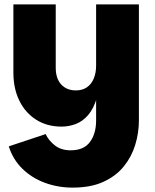

<svg xmlns="http://www.w3.org/2000/svg" viewBox="-20 -581 708 875"><path d="M418 -32V-561H613V-32Q613 24 596.5 78.5Q580 133 544.5 177Q509 221 451.5 247.5Q394 274 311 274Q244 274 184.5 252Q125 230 82 188Q39 146 20 86L188 30Q202 60 230.5 82Q259 104 302 104Q362 104 390 66Q418 28 418 -32ZM437 -266Q437 -188 422 -137Q407 -86 382 -57Q357 -28 325.5 -16Q294 -4 260 -4Q195 -4 145.5 -35Q96 -66 68.5 -121.5Q41 -177 41 -250V-561H234V-272Q234 -223 259 -196Q284 -169 326 -169Q356 -169 376.5 -183.5Q397 -198 407.5 -223.5Q418 -249 418 -282Z"/></svg>

Font: Parkinsans Light ExtraBold
Style: Regular
Weight: 800
Version: Version 1.000